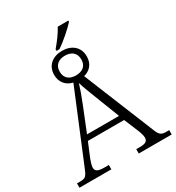

<svg xmlns="http://www.w3.org/2000/svg" viewBox="-224 -1093 1124 1226"><g transform="rotate(-30 338.0 -480.0)"><path d="M308 -842V-830H329C377 -861 442 -920 470 -951V-960H392C371 -920 337 -876 308 -842ZM-2 0H233V-32H202C155 -32 135 -41 135 -69C135 -84 145 -113 151 -129L194 -232H461L505 -126C513 -107 520 -83 520 -70C520 -44 507 -32 463 -32H435V0H678V-32H654C619 -32 607 -44 592 -81L380 -602C426 -614 458 -648 458 -704C458 -775 405 -813 338 -813C271 -813 218 -775 218 -704C218 -648 252 -612 300 -601L95 -105C70 -43 65 -32 21 -32H-2ZM338 -632C293 -632 259 -654 259 -704C259 -754 293 -777 338 -777C384 -777 418 -754 418 -704C418 -654 384 -632 338 -632ZM210 -271 282 -450C301 -497 319 -547 329 -581C340 -542 361 -491 380 -441L446 -271Z"/></g></svg>

Font: Noto Serif Light
Style: Regular
Weight: 300
Designer: Monotype Design Team
Foundry: Monotype Imaging Inc.
Version: Version 2.013